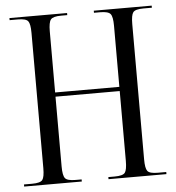

<svg xmlns="http://www.w3.org/2000/svg" viewBox="-51 -750 729 797"><g transform="rotate(-5 313.5 -351.0)"><path d="M17.6 0V-8.8H51.8Q85.9 -8.8 94.7 -20.5Q103.5 -32.2 103.5 -69.3V-632.8Q103.5 -669.9 94.7 -681.6Q85.9 -693.4 51.8 -693.4H17.6V-702.1H257.8V-693.4H232.4Q198.2 -693.4 189 -681.6Q179.7 -669.9 179.7 -632.8V-377.9H447.3V-632.8Q447.3 -669.9 438 -681.6Q428.7 -693.4 394.5 -693.4H369.1V-702.1H610.4V-693.4H575.2Q541 -693.4 532.2 -681.6Q523.4 -669.9 523.4 -632.8V-69.3Q523.4 -32.2 532.2 -20.5Q541 -8.8 575.2 -8.8H610.4V0H369.1V-8.8H395.5Q429.7 -8.8 438.5 -20.5Q447.3 -32.2 447.3 -69.3V-360.4H179.7V-69.3Q179.7 -32.2 189 -20.5Q198.2 -8.8 232.4 -8.8H257.8V0Z"/></g></svg>

Font: FoglihtenNo07
Style: Regular
Weight: 500
Designer: gluk (gluksza@wp.pl)
Foundry: gluk (gluksza@wp.pl)
Version: Version 0.871